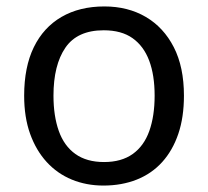

<svg xmlns="http://www.w3.org/2000/svg" viewBox="-20 -566 645 596"><path d="M551 -269Q551 -202 533.5 -150.5Q516 -99 483.5 -63Q451 -27 404.5 -8.5Q358 10 301 10Q248 10 203 -8.5Q158 -27 125 -63Q92 -99 73.5 -150.5Q55 -202 55 -269Q55 -358 85 -419.5Q115 -481 171 -513.5Q227 -546 304 -546Q377 -546 432.5 -513.5Q488 -481 519.5 -419.5Q551 -358 551 -269ZM146 -269Q146 -206 162.5 -159.5Q179 -113 214 -88Q249 -63 303 -63Q357 -63 392 -88Q427 -113 443.5 -159.5Q460 -206 460 -269Q460 -333 443 -378Q426 -423 391.5 -447.5Q357 -472 302 -472Q220 -472 183 -418Q146 -364 146 -269Z"/></svg>

Font: lkannada25
Style: Book
Weight: 400
Designer: Jelle Bosma - Monotype Design Team
Foundry: Monotype Imaging Inc.
Version: Version 2.003